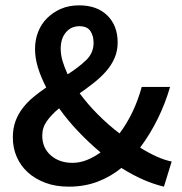

<svg xmlns="http://www.w3.org/2000/svg" viewBox="-20 -686 679 718"><path d="M237 12Q188 12 149.5 -2.5Q111 -17 84 -41.5Q57 -66 42.5 -99.5Q28 -133 28 -172Q28 -206 38 -233Q48 -260 65.5 -282.5Q83 -305 105.5 -323.5Q128 -342 153 -359Q133 -397 122 -433Q111 -469 111 -503Q111 -537 122.5 -566.5Q134 -596 156 -618Q178 -640 208 -653Q238 -666 276 -666Q343 -666 381.5 -628Q420 -590 420 -527Q420 -495 408 -468Q396 -441 376 -418.5Q356 -396 330.5 -376Q305 -356 278 -337Q308 -296 346.5 -257.5Q385 -219 427 -187Q454 -223 475 -266.5Q496 -310 510 -361H616Q598 -299 570 -242Q542 -185 504 -134Q536 -114 566 -100.5Q596 -87 622 -82L593 12Q555 3 515 -14.5Q475 -32 434 -58Q395 -26 346 -7Q297 12 237 12ZM207 -504Q207 -481 214 -457.5Q221 -434 233 -408Q274 -434 302 -461Q330 -488 330 -526Q330 -552 318 -570Q306 -588 277 -588Q246 -588 226.5 -565Q207 -542 207 -504ZM251 -77Q278 -77 304.5 -87.5Q331 -98 356 -116Q312 -153 272.5 -194.5Q233 -236 201 -281Q173 -258 155.5 -233.5Q138 -209 138 -179Q138 -133 170 -105Q202 -77 251 -77Z"/></svg>

Font: TypoPRO Source Sans Pro
Style: Regular
Weight: 600
Designer: Paul D. Hunt
Foundry: Adobe Systems Incorporated
Version: Version 2.020;PS 2.000;hotconv 1.0.86;makeotf.lib2.5.63406